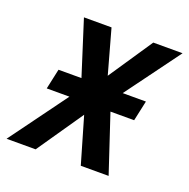

<svg xmlns="http://www.w3.org/2000/svg" viewBox="-147 -640 729 739"><g transform="rotate(20 217.0 -270.5)"><path d="M127 -235H34L52 -318H146L75 -541H188L238 -361L359 -541H479L315 -318H410L392 -235H295L373 0H259L204 -189L74 0H-45Z"/></g></svg>

Font: Noto Sans UI NarrowMedium
Style: Italic
Weight: 500
Width: 4
Italic angle: -12°
Designer: Monotype Design Team
Foundry: Monotype Imaging Inc.
Version: Version 1.001